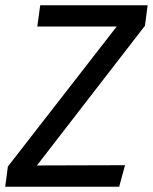

<svg xmlns="http://www.w3.org/2000/svg" viewBox="-28 -709 581 729"><path d="M424.5 0H-8.2L1.9 -76.7L415.1 -608.3H113.6L124.7 -689.1H532.5L522.4 -611.3L112.2 -80.8L446.7 -81.8Z"/></svg>

Font: Fira Sans Variable
Style: Italic
Weight: 397
Italic angle: -8°
Designer: Carrois Corporate & Edenspiekermann AG
Foundry: Carrois Corporate GbR & Edenspiekermann AG
Version: Version 4.202